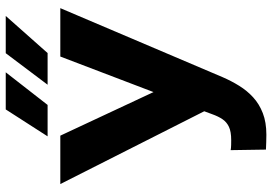

<svg xmlns="http://www.w3.org/2000/svg" viewBox="-160 -782 952 672"><g transform="rotate(-90 316.0 -446.0)"><path d="M283.2 -262.7 454.1 -710.9H623.5L381.8 -142.6Q368.7 -112.3 351.6 -84.7Q334.5 -57.1 311.3 -35.9Q288.1 -14.6 256.1 -2.2Q224.1 10.3 180.7 10.3Q169.4 10.3 154.1 9.8Q138.7 9.3 128.4 8.8L126.5 -114.7Q132.8 -113.3 144.8 -113Q156.7 -112.8 161.6 -112.8Q190.9 -112.8 207.8 -120.6Q224.6 -128.4 234.6 -143.1Q244.6 -157.7 252.4 -179.7ZM177.2 -710.9 331.5 -380.9 381.8 -201.2 266.1 -200.2 7.8 -710.9ZM355.5 -755.4 465.8 -901.9H596.2L466.3 -755.4ZM174.8 -755.4 269 -901.9H398.9L284.7 -755.4Z"/></g></svg>

Font: Roboto ExtraBold
Style: Regular
Weight: 800
Designer: Christian Robertson
Foundry: Google
Version: Version 3.009; 2024